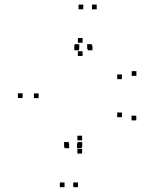

<svg xmlns="http://www.w3.org/2000/svg" viewBox="-20 -730 660 815"><path d="M254 64.5V44.5H234V64.5ZM311 64.5V44.5H291V64.5ZM329 -107V-127H309V-107ZM272 -107V-127H252V-107ZM328.5 -134V-154H308.5V-134ZM144 -313.5V-333.5H124V-313.5ZM330.5 -492.5V-512.5H310.5V-492.5ZM497.5 -394V-414H477.5V-394ZM559 -408V-428H539V-408ZM330.5 -548.5V-568.5H310.5V-548.5ZM76 -314V-334H56V-314ZM328.5 -78V-98H308.5V-78ZM558.5 -219V-239H538.5V-219ZM497.5 -232.5V-252.5H477.5V-232.5ZM390.5 -690.5V-710.5H370.5V-690.5ZM333.5 -690.5V-710.5H313.5V-690.5ZM315.5 -516.5V-536.5H295.5V-516.5ZM372.5 -516.5V-536.5H352.5V-516.5ZM370 -522.5V-542.5H350V-522.5ZM316.5 -522.5V-542.5H296.5V-522.5ZM273.5 -101V-121H253.5V-101ZM327 -101V-121H307V-101Z"/></svg>

Font: Monaspace Neon Dots Var
Style: Regular
Weight: 400
Designer: Riley Cran and the Lettermatic Team
Version: Version 1.100 (Monaspace Neon Dots)